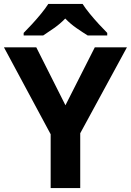

<svg xmlns="http://www.w3.org/2000/svg" viewBox="-20 -954 664 974"><path d="M312 -420 461 -714H624L387 -278V0H237V-273L0 -714H164ZM399 -934Q413 -912 435.5 -884.5Q458 -857 482 -831Q506 -805 524 -787V-774H425Q399 -790 368 -811.5Q337 -833 311 -860Q285 -833 255 -812Q225 -791 199 -774H100V-787Q119 -806 142.5 -831.5Q166 -857 188.5 -884.5Q211 -912 225 -934Z"/></svg>

Font: Noto Sans Thai
Style: Bold
Weight: 700
Designer: Monotype Design Team
Foundry: Monotype Imaging Inc.
Version: Version 2.001